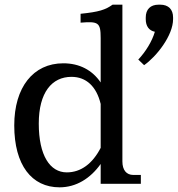

<svg xmlns="http://www.w3.org/2000/svg" viewBox="-20 -787 761 822"><path d="M504 -96V-767H462C431 -745 404 -736 325 -728V-690C401 -696 411 -691 411 -624V-434C375 -487 320 -516 251 -516C122 -516 41 -413 41 -250C41 -80 116 15 235 15C306 15 367 -23 411 -85V0H583V-38H551C521 -38 504 -59 504 -96ZM146 -258C146 -391 202 -458 286 -458C349 -458 393 -417 411 -342V-154C376 -86 326 -49 266 -49C194 -49 146 -121 146 -258ZM572 -532 597 -508C650 -545 721 -635 721 -705V-712C721 -747 701 -767 666 -767H659C624 -767 604 -747 604 -712V-705C604 -675 618 -656 643 -651C631 -610 604 -566 572 -532Z"/></svg>

Font: LT Superior Serif Medium
Style: Regular
Weight: 500
Designer: Daniel Lyons
Foundry: LyonsType
Version: Version 2.120;FEAKit 1.0